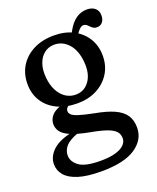

<svg xmlns="http://www.w3.org/2000/svg" viewBox="-140 -591 752 920"><g transform="rotate(-20 236.0 -130.5)"><path d="M278.8 -27.2Q229.2 -37.1 204 -45.3Q178.8 -53.4 170.2 -61.9Q161.5 -70.3 161.5 -80.5Q161.5 -89.3 167.6 -96.8Q173.6 -104.3 188 -110.8L180.3 -122.4Q144.2 -119.9 121.2 -108.5Q98.2 -97.2 87.4 -80.4Q76.6 -63.7 76.6 -44.6Q76.6 -25 88.5 -7.4Q100.4 10.1 133.3 24.8Q166.3 39.5 229.2 51.4Q282.7 61.1 312.5 72.1Q342.4 83.1 354.3 97.2Q366.3 111.3 366.3 131.4Q366.3 150.1 351.2 165.1Q336.1 180.2 306.2 188.7Q276.2 197.3 231.2 197.3Q152 197.3 121 174Q90 150.8 90 119.4Q90 93.8 108.1 72.9Q126.2 51.9 173.7 34.8L159.3 19.4Q83.5 33.1 48.6 64.9Q13.7 96.7 13.7 136.7Q13.7 168 34.2 192.8Q54.8 217.6 99.6 231.9Q144.5 246.2 217.1 246.2Q333.3 246.2 391 207.4Q448.6 168.6 448.6 106.5Q448.6 68.9 431.4 43.3Q414.2 17.7 376.9 0.7Q339.5 -16.2 278.8 -27.2ZM297.7 -406.4 326.5 -395.3Q342.6 -421.3 353.3 -431.6Q364 -441.9 373.8 -441.9Q382.8 -441.9 389.1 -437.1Q395.3 -432.2 401.2 -425.9Q407 -419.6 414.3 -414.8Q421.6 -409.9 432.7 -409.9Q450.4 -409.9 461.1 -422.5Q471.8 -435.1 471.8 -456.7Q471.8 -480.5 456.3 -493.8Q440.8 -507 414.5 -507Q384.6 -507 359 -489.2Q333.4 -471.4 313 -433ZM411.8 -273.5Q411.8 -322.3 388.8 -360.8Q365.7 -399.2 323.5 -421.6Q281.2 -444 223.4 -444Q165 -444 120.4 -421.7Q75.8 -399.4 50.9 -359.7Q26 -320 26 -267.4Q26 -218.1 49.9 -180.1Q73.9 -142.1 117.7 -120.7Q161.4 -99.3 221 -99.3Q276.3 -99.3 319.3 -121.4Q362.2 -143.5 387 -182.7Q411.8 -221.9 411.8 -273.5ZM207.1 -401.9Q250.3 -403.5 281.3 -370.1Q312.3 -336.7 317.7 -275.6Q323.1 -215.4 298 -179.2Q273 -143 230.7 -141.4Q202 -140.4 178.3 -155.1Q154.6 -169.8 139.2 -198.5Q123.7 -227.2 120.1 -267.7Q116.5 -308.1 126.9 -337.6Q137.2 -367.2 158.1 -384Q179 -400.9 207.1 -401.9Z"/></g></svg>

Font: Fraunces 144pt S100 Black
Style: Regular
Weight: 900
Version: Version 1.000